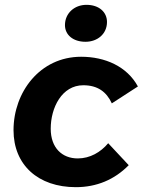

<svg xmlns="http://www.w3.org/2000/svg" viewBox="-20 -764 602 795"><path d="M294 11C380 11 454 -20 513 -80L428 -171C397 -134 353 -108 302 -108C237 -108 190 -152 190 -231C190 -318 236 -411 325 -411C384 -411 421 -384 443 -336L551 -406C506 -489 415 -529 316 -529C145 -529 36 -382 36 -225C36 -81 138 11 294 11ZM334 -591C383 -591 423 -623 423 -673C423 -714 390 -744 338 -744C288 -744 249 -709 249 -660C249 -620 282 -591 334 -591Z"/></svg>

Font: Fixel Display
Style: Bold Italic
Weight: 700
Italic angle: -10°
Designer: AlfaBravo + MacPaw
Foundry: Kyrylo Tkachov, Marchela Mozhyna, Serhii Makarenko, Maria Weinstein, Zakhar Kryvoshyya
Version: Version 1.210;Glyphs 3.2 (3217)